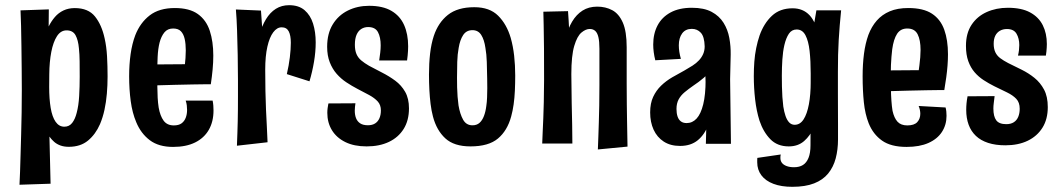

<svg xmlns="http://www.w3.org/2000/svg" viewBox="-20 -555 4094 741"><path d="M55.2 158Q56.4 137.6 57.4 108Q58.4 78.4 59.4 41.9Q60.4 5.4 61.6 -35.9Q62.8 -77.2 63.5 -120.5Q64.2 -163.8 64.2 -206.8Q64.2 -245.8 63.7 -289.8Q63.2 -333.8 62.7 -376.9Q62.2 -420 61.3 -456Q60.4 -492 59.2 -515L168.4 -518.8L167.8 -452.8Q178 -473.2 191.9 -489.4Q205.8 -505.6 225.1 -514.7Q244.4 -523.8 268.6 -523.8Q320.6 -523.8 346.6 -491.4Q372.6 -459 383.8 -407Q391 -375.4 393.1 -337.6Q395.2 -299.8 395.2 -259.6Q395.2 -226.2 392.4 -193.4Q389.6 -160.6 383.2 -131.1Q376.8 -101.6 366 -76Q348.8 -36.6 319.7 -12.5Q290.6 11.6 245.4 11.6Q227.4 11.6 213.3 6.5Q199.2 1.4 189 -7.6Q178.8 -16.6 170.8 -27.8L175.2 154ZM169.8 -219Q169.8 -173 175.6 -138.5Q181.4 -104 194.6 -85Q207.8 -66 228.4 -66Q247.2 -66 258.6 -80.7Q270 -95.4 276 -119.6Q283.4 -147.4 285.5 -184Q287.6 -220.6 287.6 -258.8Q287.6 -290.8 287.3 -318.5Q287 -346.2 284.6 -368.2Q281.8 -400.4 271.5 -419.1Q261.2 -437.8 237 -437.8Q214.4 -437.8 199.9 -415.4Q185.4 -393 178 -354.8Q170.6 -316.6 170.2 -268.4Z M648 12Q592.4 12 558.1 -13.9Q523.8 -39.8 505.8 -83.4Q490.6 -119.2 484.5 -164.7Q478.4 -210.2 478.4 -260.6Q478.4 -306 484.1 -346.3Q489.8 -386.6 502.2 -419.4Q521 -467.2 557.7 -495.6Q594.4 -524 654.8 -524Q711.2 -524 743.6 -500.8Q776 -477.6 789.6 -436.2Q803.2 -394.8 803.2 -340.4Q803.2 -314.8 800.6 -287Q798 -259.2 793.6 -229.8L693 -299.4Q694.8 -316 695.9 -331.4Q697 -346.8 697 -360.6Q697 -385.6 692.8 -404.5Q688.6 -423.4 678.3 -434.2Q668 -445 648.2 -445Q626.8 -445 614.5 -430Q602.2 -415 595.8 -390.4Q589.8 -366.6 588.4 -335.5Q587 -304.4 587 -269.8Q587 -244.8 587.2 -221.5Q587.4 -198.2 588.5 -177.8Q589.6 -157.4 592.4 -139.8Q598 -107.8 611.4 -89.4Q624.8 -71 650.8 -71Q669.8 -71 680.7 -79Q691.6 -87 696.8 -100.6Q702 -114.2 702 -130.6Q702 -139.2 700.9 -148.4Q699.8 -157.6 696.6 -166.8H800.6Q802.6 -156.8 803.3 -147.4Q804 -138 804 -128.6Q804 -85.4 785.8 -53.8Q767.6 -22.2 732.9 -5.1Q698.2 12 648 12ZM511.4 -222.2 508.6 -305.8 776.2 -307.8 793.6 -229.8Q793.6 -229.8 774.5 -229.8Q755.4 -229.8 724.2 -229.1Q693 -228.4 655.4 -227.6Q617.8 -226.8 580 -225.5Q542.2 -224.2 511.4 -222.2Z M1087 -269Q1094.8 -302.2 1098.6 -333.7Q1102.4 -365.2 1102.4 -390.2Q1102.4 -418.4 1094.3 -434Q1086.2 -449.6 1067 -449.6Q1049 -449.6 1034.6 -430.5Q1020.2 -411.4 1011.9 -374.9Q1003.6 -338.4 1003.6 -286L959.8 -243.4Q960.2 -293.6 965.3 -338.1Q970.4 -382.6 980.5 -418.7Q990.6 -454.8 1006.5 -480.9Q1022.4 -507 1044.6 -521Q1066.8 -535 1095.8 -535Q1133 -535 1155.5 -515.7Q1178 -496.4 1188.2 -464Q1198.4 -431.6 1198.4 -391.4Q1198.4 -355.4 1191.9 -316.7Q1185.4 -278 1174.4 -241.2ZM894.4 7.4Q895.4 -18.6 896.2 -41.7Q897 -64.8 897.5 -87Q898 -109.2 898.2 -133Q898.4 -156.8 898.4 -184.3Q898.4 -211.8 898.4 -245.4Q898.4 -293.6 897.4 -343Q896.4 -392.4 894.9 -437.9Q893.4 -483.4 890.4 -518.4L987.2 -514.2Q989.2 -487.4 991.3 -455.7Q993.4 -424 996.6 -383.2Q999.8 -342.4 1003.6 -286Q1003.6 -241.4 1004.4 -203.5Q1005.2 -165.6 1006.6 -132.2Q1008 -98.8 1009.8 -67.7Q1011.6 -36.6 1012.6 -6Z M1394.8 10Q1346.6 10 1312.7 -6.7Q1278.8 -23.4 1261 -52.6Q1243.2 -81.8 1243.2 -119.4Q1243.2 -128.6 1244.4 -137.6Q1245.6 -146.6 1247.4 -155.8L1351.8 -156.4Q1350.8 -149.4 1350 -142.2Q1349.2 -135 1349.2 -128.2Q1349.2 -111.4 1354.1 -98.9Q1359 -86.4 1370 -79Q1381 -71.6 1400 -71.6Q1416.8 -71.6 1427.8 -78.7Q1438.8 -85.8 1444.4 -98.8Q1450 -111.8 1450 -128.8Q1450 -150 1437.8 -163.4Q1425.6 -176.8 1405.1 -188Q1384.6 -199.2 1358.8 -212.4Q1337.8 -223.4 1316.9 -237.2Q1296 -251 1279.4 -269.9Q1262.8 -288.8 1252.7 -314.6Q1242.6 -340.4 1242.6 -374.4Q1242.6 -425.4 1264.1 -460.7Q1285.6 -496 1322.5 -514.3Q1359.4 -532.6 1404.4 -532.6Q1457.2 -532.6 1490.5 -513.2Q1523.8 -493.8 1539.5 -458.6Q1555.2 -423.4 1555.2 -376.4Q1555.2 -368.4 1554.7 -359.2Q1554.2 -350 1553.3 -340.8Q1552.4 -331.6 1551 -321.6H1443.4Q1445.8 -337.4 1447.5 -352Q1449.2 -366.6 1449.2 -380Q1449.2 -411.4 1438.7 -431Q1428.2 -450.6 1400.8 -450.6Q1386 -450.6 1374.3 -443.2Q1362.6 -435.8 1356.1 -420.8Q1349.6 -405.8 1349.6 -382.6Q1349.6 -361 1355.7 -346.6Q1361.8 -332.2 1374.2 -321.8Q1386.6 -311.4 1404.2 -301.2Q1428.2 -288.2 1455 -274.6Q1481.8 -261 1505.4 -243.6Q1529 -226.2 1543.7 -200.5Q1558.4 -174.8 1558.4 -136.8Q1558.4 -90.2 1537.9 -57.4Q1517.4 -24.6 1480.9 -7.3Q1444.4 10 1394.8 10Z M1795.8 10Q1732.4 10 1698.7 -21Q1665 -52 1651 -105Q1645 -127.8 1641.8 -153.6Q1638.6 -179.4 1637.1 -208Q1635.6 -236.6 1635.6 -267Q1635.6 -310.2 1639.9 -348.1Q1644.2 -386 1654.2 -416.4Q1671.4 -468 1708.7 -497.6Q1746 -527.2 1810.6 -527.2Q1869.6 -527.2 1902.6 -494.3Q1935.6 -461.4 1951 -409Q1960.2 -376.8 1964.3 -339.8Q1968.4 -302.8 1968.4 -263.6Q1968.4 -233.2 1967.1 -205.1Q1965.8 -177 1962.3 -152.1Q1958.8 -127.2 1952.8 -105.4Q1938 -50.8 1901.8 -20.4Q1865.6 10 1795.8 10ZM1803.4 -71.4Q1820 -71.4 1830.6 -80.8Q1841.2 -90.2 1847.7 -107.2Q1854.2 -124.2 1856.8 -145.6Q1859.2 -161.4 1859.8 -178.7Q1860.4 -196 1860.6 -214.9Q1860.8 -233.8 1860.2 -252.4Q1859.6 -285.6 1858.7 -315.8Q1857.8 -346 1853.4 -370.2Q1849 -401.6 1837.3 -420.1Q1825.6 -438.6 1803.4 -438.6Q1780 -438.6 1767.6 -419.8Q1755.2 -401 1750.2 -370.2Q1745.6 -346 1744.7 -316.2Q1743.8 -286.4 1743.8 -255.2Q1743.8 -236.4 1744.2 -217.8Q1744.6 -199.2 1746 -181.8Q1747.4 -164.4 1749.6 -148.2Q1755.2 -114.8 1767.3 -93.1Q1779.4 -71.4 1803.4 -71.4Z M2401.8 10.8 2287.4 21.8Q2288.4 -2.4 2289.3 -28Q2290.2 -53.6 2291.1 -82.9Q2292 -112.2 2292.7 -147.4Q2293.4 -182.6 2293.4 -226.6Q2293.4 -243.8 2293.4 -265.9Q2293.4 -288 2293.4 -313.7Q2293.4 -339.4 2293.4 -366.8Q2293.4 -395.2 2289.4 -411.8Q2285.4 -428.4 2277.1 -435.8Q2268.8 -443.2 2256 -443.2Q2240.8 -443.2 2224.2 -429.5Q2207.6 -415.8 2196.3 -378Q2185 -340.2 2185 -268.8L2144 -220.6Q2144 -273.2 2148.2 -319.9Q2152.4 -366.6 2162 -405.3Q2171.6 -444 2188 -471.5Q2204.4 -499 2228.3 -514.2Q2252.2 -529.4 2285 -529.4Q2317.2 -529.4 2342.9 -515.7Q2368.6 -502 2383.6 -468Q2398.6 -434 2398.6 -372.4Q2398.6 -346.8 2398.6 -326.9Q2398.6 -307 2398.6 -290.9Q2398.6 -274.8 2398.6 -260.6Q2398.6 -246.4 2398.6 -231.8Q2398.6 -185.8 2399.1 -151.4Q2399.6 -117 2400 -90Q2400.4 -63 2400.9 -38.9Q2401.4 -14.8 2401.8 10.8ZM2072.6 -1Q2073.6 -26.6 2074.6 -49.9Q2075.6 -73.2 2076.8 -99.2Q2078 -125.2 2078.7 -160.4Q2079.4 -195.6 2079.8 -246Q2080.2 -314.2 2079.5 -367.9Q2078.8 -421.6 2078.2 -458.2Q2077.6 -494.8 2077 -509.8L2172.2 -512Q2173.2 -500.2 2174.5 -477.7Q2175.8 -455.2 2177.4 -423.8Q2179 -392.4 2180.9 -353.3Q2182.8 -314.2 2185 -268.8Q2185.4 -203.8 2186.4 -156.9Q2187.4 -110 2188.2 -73.6Q2189 -37.2 2189 -1Z M2704.2 0 2706.6 -96.2 2699.6 -376.2Q2698.6 -413.6 2684.8 -428.6Q2671 -443.6 2650 -443.6Q2625.6 -443.6 2612.7 -426.1Q2599.8 -408.6 2599.8 -380Q2599.8 -367.6 2601.8 -354.7Q2603.8 -341.8 2607.8 -327.8L2509 -322.4Q2505 -338.2 2503 -353.6Q2501 -369 2501 -382.8Q2501 -425.2 2517.9 -457.1Q2534.8 -489 2568.1 -507Q2601.4 -525 2650.2 -525Q2697 -525 2726.5 -509.2Q2756 -493.4 2772.4 -467.1Q2788.8 -440.8 2794.7 -408.6Q2800.6 -376.4 2800 -344L2797.8 -249.2L2801 0ZM2604.6 8.2Q2567.4 8.2 2541.6 -8.6Q2515.8 -25.4 2502.5 -54.5Q2489.2 -83.6 2489.2 -121.2Q2489.2 -156.2 2500.8 -181.1Q2512.4 -206 2531.5 -224.4Q2550.6 -242.8 2574.1 -256.5Q2597.6 -270.2 2621.2 -282.8Q2638.2 -292.4 2652.7 -301.7Q2667.2 -311 2677.7 -322.3Q2688.2 -333.6 2693.9 -346.9Q2699.6 -360.2 2699.6 -376.2L2747 -352.4Q2744 -318.6 2729.6 -294.8Q2715.2 -271 2695.7 -254.4Q2676.2 -237.8 2656 -224.6Q2637.6 -211.8 2622.5 -199.3Q2607.4 -186.8 2599.1 -171.3Q2590.8 -155.8 2590.8 -134.4Q2590.8 -117.8 2594.9 -105.5Q2599 -93.2 2607.7 -86.6Q2616.4 -80 2630 -80Q2652.4 -80 2668.6 -97.6Q2684.8 -115.2 2694 -152.4Q2703.2 -189.6 2703.2 -246.2L2743 -300.2Q2743 -230.8 2736.8 -174.2Q2730.6 -117.6 2715.2 -76.6Q2699.8 -35.6 2672.9 -13.7Q2646 8.2 2604.6 8.2Z M3037.8 166Q2995.4 166 2965 154.5Q2934.6 143 2918.5 121.6Q2902.4 100.2 2902.4 71.4Q2902.4 66.4 2902.4 62.4Q2902.4 58.4 2902.8 54.4L2993.2 41.2Q2992.2 44.8 2992 47.8Q2991.8 50.8 2991.8 54.4Q2991.8 65.8 2997.8 73.6Q3003.8 81.4 3015.9 85.9Q3028 90.4 3044.4 90.4Q3065.2 90.4 3079 81.7Q3092.8 73 3100.4 54.2Q3108 35.4 3108 5.6Q3108 -19.6 3108.2 -60.8Q3108.4 -102 3108.6 -156.6Q3108.8 -211.2 3108.8 -276.6Q3108.8 -317 3110.3 -350.1Q3111.8 -383.2 3114.9 -411.1Q3118 -439 3122.1 -464.1Q3126.2 -489.2 3130.8 -515H3226.2Q3223 -484.4 3220.8 -456.3Q3218.6 -428.2 3216.9 -400.7Q3215.2 -373.2 3214.5 -343.1Q3213.8 -313 3213.8 -278Q3213.8 -229.4 3213.8 -193.4Q3213.8 -157.4 3214 -128.6Q3214.2 -99.8 3214.2 -73.2Q3214.2 -46.6 3214.2 -17Q3214.2 22.6 3205.3 56.2Q3196.4 89.8 3176.2 114.6Q3156 139.4 3122 152.7Q3088 166 3037.8 166ZM3024.2 10Q2980 10 2952.9 -17.9Q2925.8 -45.8 2911.2 -89.2Q2899.4 -126.8 2894.3 -171.5Q2889.2 -216.2 2889.2 -261Q2889.2 -289.2 2891.2 -316.5Q2893.2 -343.8 2898.5 -369.6Q2903.8 -395.4 2911.4 -417.8Q2928 -464.8 2959 -493.9Q2990 -523 3039 -523Q3079 -523 3104.2 -496.4Q3129.4 -469.8 3141.6 -409.8Q3153.8 -349.8 3153.8 -249L3108.8 -271.2Q3108.8 -320.4 3104.5 -358.7Q3100.2 -397 3088.5 -419.1Q3076.8 -441.2 3054.6 -441.2Q3035.6 -441.2 3024.6 -424.8Q3013.6 -408.4 3007.2 -381.2Q3001.4 -356 2999.4 -325Q2997.4 -294 2997.4 -262.6Q2997.4 -241.8 2997.8 -221Q2998.2 -200.2 2999.5 -180.8Q3000.8 -161.4 3003 -144Q3006.2 -123.2 3011.7 -107.3Q3017.2 -91.4 3025.8 -82.4Q3034.4 -73.4 3047 -73.4Q3067.8 -73.4 3081.3 -94.2Q3094.8 -115 3101.8 -152.5Q3108.8 -190 3108.8 -238.8L3153.8 -249Q3153.8 -231 3151.6 -199.1Q3149.4 -167.2 3142.2 -131.4Q3135 -95.6 3121 -63.4Q3107 -31.2 3083.4 -10.6Q3059.8 10 3024.2 10Z M3478.8 12Q3418.6 12 3384.1 -12.4Q3349.6 -36.8 3332.6 -79.2Q3318.6 -114.6 3313.9 -160.5Q3309.2 -206.4 3309.2 -260.6Q3309.2 -307 3314.4 -347.2Q3319.6 -387.4 3331.4 -420.2Q3343.6 -452.6 3363.9 -475.7Q3384.2 -498.8 3414 -511.4Q3443.8 -524 3485.6 -524Q3543.6 -524 3576.7 -502.3Q3609.8 -480.6 3624.2 -440.5Q3638.6 -400.4 3638.6 -345.4Q3638.6 -324.6 3636.9 -302.4Q3635.2 -280.2 3632 -256.7Q3628.8 -233.2 3624.4 -207.4L3523.8 -269.2Q3526.2 -286.6 3528.3 -302.6Q3530.4 -318.6 3531.6 -333.9Q3532.8 -349.2 3532.8 -362.2Q3532.8 -400.4 3521.5 -422.7Q3510.2 -445 3481.4 -445Q3455.6 -445 3442.2 -424.5Q3428.8 -404 3423.4 -364.8Q3421.8 -351.6 3420.5 -336.1Q3419.2 -320.6 3418.5 -304Q3417.8 -287.4 3417.8 -269.8Q3417.8 -240.2 3418.3 -214Q3418.8 -187.8 3420.3 -166.1Q3421.8 -144.4 3424.6 -127.4Q3430.8 -99.4 3443.9 -85.2Q3457 -71 3481.6 -71Q3508.4 -71 3520.1 -83.8Q3531.8 -96.6 3531.8 -116Q3531.8 -122.8 3530.2 -130.6Q3528.6 -138.4 3525.4 -146L3629.4 -140.2Q3631.4 -132.6 3632.2 -124.3Q3633 -116 3633 -108Q3633 -73.2 3615.3 -45.9Q3597.6 -18.6 3563.3 -3.3Q3529 12 3478.8 12ZM3342.2 -199.8 3339.4 -282.8 3607 -284.8 3624.4 -207.4Q3624.4 -207.4 3605.3 -207.4Q3586.2 -207.4 3555 -206.7Q3523.8 -206 3486.2 -205.2Q3448.6 -204.4 3410.8 -203.1Q3373 -201.8 3342.2 -199.8Z M3860.2 5.8Q3822.2 5.8 3793.6 -3.5Q3765 -12.8 3746.3 -30.6Q3727.6 -48.4 3718.3 -73.7Q3709 -99 3709 -131Q3709 -143.2 3710.2 -156.3Q3711.4 -169.4 3714.2 -183.4L3818.6 -184Q3817 -170.6 3815.4 -158.3Q3813.8 -146 3813.8 -136.2Q3813.8 -105.6 3824.9 -90.7Q3836 -75.8 3863.6 -75.8Q3881 -75.8 3892.6 -83.2Q3904.2 -90.6 3909.8 -104.2Q3915.4 -117.8 3915.4 -135.4Q3915.4 -159.6 3902.2 -173.5Q3889 -187.4 3866.6 -198.3Q3844.2 -209.2 3817.4 -222.2Q3796.2 -232.8 3776.3 -245.7Q3756.4 -258.6 3741.2 -276.3Q3726 -294 3717 -318.8Q3708 -343.6 3708 -378Q3708 -426.4 3729.5 -459.1Q3751 -491.8 3787.9 -508.4Q3824.8 -525 3869.8 -525Q3922.4 -525 3955.5 -507.1Q3988.6 -489.2 4004.4 -457.8Q4020.2 -426.4 4020.2 -384.8Q4020.2 -378.2 4019.7 -370.8Q4019.2 -363.4 4018.5 -356Q4017.8 -348.6 4016.4 -340.4H3908.8Q3911.4 -350.8 3912.6 -361.2Q3913.8 -371.6 3913.8 -381Q3913.8 -406.8 3903.1 -424.9Q3892.4 -443 3866.2 -443Q3850.8 -443 3839.1 -436.3Q3827.4 -429.6 3821.2 -417.1Q3815 -404.6 3815 -386.2Q3815 -366.8 3821.4 -353.3Q3827.8 -339.8 3840.4 -330.4Q3853 -321 3871 -311.6Q3896.2 -299.2 3922.9 -286Q3949.6 -272.8 3972.3 -254.5Q3995 -236.2 4009.4 -209.2Q4023.8 -182.2 4023.8 -141.6Q4023.8 -95 4003.3 -62.2Q3982.8 -29.4 3946.3 -11.8Q3909.8 5.8 3860.2 5.8Z"/></svg>

Font: Truculenta
Style: Regular
Weight: 400
Designer: Ivan Castro, Eva Sanz & Omnibus-Type Team
Foundry: Omnibus-Type
Version: Version 1.002